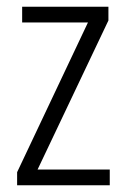

<svg xmlns="http://www.w3.org/2000/svg" viewBox="-20 -552 375 572"><path d="M307 0H31V-39L242 -485H46V-532H303V-491L92 -47H307Z"/></svg>

Font: Noto Sans Devanagari UI Condensed Light
Style: Regular
Weight: 300
Width: 3
Designer: Jelle Bosma - Monotype Design Team
Foundry: Monotype Imaging Inc.
Version: Version 2.004; ttfautohint (v1.8.4.7-5d5b)